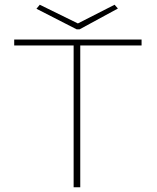

<svg xmlns="http://www.w3.org/2000/svg" viewBox="-20 -791 665 811"><path d="M464 -771 309 -692 148 -771 134 -754 304 -667H316L478 -755ZM291 0H319V-599H578V-624H40V-599H291Z"/></svg>

Font: Inconsolata Expanded ExtraLight
Style: Regular
Weight: 200
Width: 7
Monospace: yes
Designer: Raph Levien, Cyreal, Brenton Simpson
Foundry: Raph Levien, Cyreal, Google
Version: Version 3.100